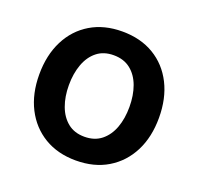

<svg xmlns="http://www.w3.org/2000/svg" viewBox="-103 -660 808 783"><g transform="rotate(20 301.0 -268.0)"><path d="M300.8 11.2Q222.2 11.2 163.8 -23.9Q105.5 -59.1 73.5 -121.8Q41.5 -184.6 41.5 -268.1Q41.5 -352.1 73.5 -415.3Q105.5 -478.5 163.8 -513.4Q222.2 -548.3 300.8 -548.3Q380.4 -548.3 438.7 -513.4Q497.1 -478.5 529.1 -415.3Q561 -352.1 561 -268.1Q561 -184.6 529.1 -121.8Q497.1 -59.1 438.7 -23.9Q380.4 11.2 300.8 11.2ZM300.8 -91.8Q344.7 -91.8 374 -115.2Q403.3 -138.7 418 -178.5Q432.6 -218.3 432.6 -268.6Q432.6 -318.8 418 -358.9Q403.3 -398.9 374 -422.1Q344.7 -445.3 300.8 -445.3Q257.3 -445.3 228.3 -422.1Q199.2 -398.9 184.6 -358.9Q169.9 -318.8 169.9 -268.6Q169.9 -218.3 184.6 -178.5Q199.2 -138.7 228.3 -115.2Q257.3 -91.8 300.8 -91.8Z"/></g></svg>

Font: Inter 17pt SemiBold
Style: Regular
Weight: 600
Version: Version 4.001;git-66647c0bb